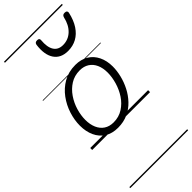

<svg xmlns="http://www.w3.org/2000/svg" viewBox="-397 -946 1382 1382"><g transform="rotate(-45 294.5 -255.0)"><path d="M245 19Q186 19 145 -7Q104 -33 82.5 -79.5Q61 -126 61 -186Q61 -242 79.5 -300.5Q98 -359 134.5 -408.5Q171 -458 224 -488.5Q277 -519 347 -519Q404 -519 445 -494Q486 -469 508 -424Q530 -379 530 -320Q530 -277 518.5 -230Q507 -183 484.5 -139Q462 -95 428 -59Q394 -23 348 -2Q302 19 245 19ZM250 -31Q304 -31 346 -58Q388 -85 416 -127.5Q444 -170 458.5 -220Q473 -270 473 -315Q473 -362 457.5 -396.5Q442 -431 412.5 -450Q383 -469 342 -469Q288 -469 246.5 -443Q205 -417 176 -374.5Q147 -332 132.5 -283Q118 -234 118 -188Q118 -141 133.5 -105.5Q149 -70 178.5 -50.5Q208 -31 250 -31ZM382 -626Q309 -626 274.5 -676.5Q240 -727 252 -819Q254 -829 260 -834Q266 -839 278 -839Q290 -839 295 -834Q300 -829 299 -819Q293 -753 315 -717.5Q337 -682 386 -682Q440 -682 478.5 -718.5Q517 -755 531 -818Q534 -829 540 -834Q546 -839 558 -839Q571 -839 576.5 -833Q582 -827 580 -817Q566 -754 538 -711.5Q510 -669 470.5 -647.5Q431 -626 382 -626ZM0 378H589V388H0ZM0 -20H589V0H0ZM0 -505H589V-500H0ZM0 -898H589V-888H0Z"/></g></svg>

Font: Playwrite DE SAS Guides
Style: Regular
Weight: 400
Designer: Veronika Burian, José Scaglione
Foundry: TypeTogether
Version: Version 1.003